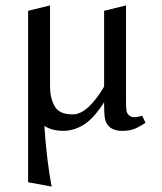

<svg xmlns="http://www.w3.org/2000/svg" viewBox="-20 -476 600 710"><path d="M213 8Q176 8 148 -8Q146 -9 144 -11Q148 53 155.5 113.5Q163 174 171 214L84 198V-436L165 -456V-156Q165 -114 182 -83.5Q199 -53 248 -53Q279 -53 309.5 -82.5Q340 -112 365 -156V-436L446 -456V-107Q446 -79 447.5 -67.5Q449 -56 459 -48Q469 -41 483 -43Q497 -45 506 -48L518 -22Q496 -7 477.5 0.5Q459 8 431 8Q414 8 399 2Q384 -4 375 -19Q368 -31 366.5 -48.5Q365 -66 365 -95V-98Q327 -38 290 -15Q253 8 213 8Z"/></svg>

Font: Joan
Style: Regular
Weight: 400
Designer: Paolo Biagini
Version: Version 1.001; ttfautohint (v1.8.4.7-5d5b);gftools[0.9.30]